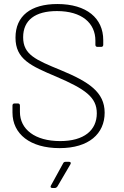

<svg xmlns="http://www.w3.org/2000/svg" viewBox="-20 -728 617 954"><path d="M276 8C422 8 500 -64 500 -168C500 -271 420 -322 283 -379C156 -431 95 -457 95 -543C95 -628 155 -673 263 -673C387 -673 454 -613 454 -526V-505C454 -499 458 -495 464 -495H483C489 -495 493 -499 493 -505V-529C493 -637 411 -708 265 -708C133 -708 57 -649 57 -541C57 -434 132 -401 260 -347C404 -285 461 -245 461 -165C461 -81 398 -27 279 -27C153 -27 79 -86 79 -172V-204C79 -210 75 -214 69 -214H52C46 -214 42 -210 42 -204V-169C42 -62 130 8 276 8ZM240 206H253C258 206 262 203 265 199L330 88C334 81 331 76 323 76H306C301 76 296 78 294 83L233 194C229 201 232 206 240 206Z"/></svg>

Font: Barlow ExtraLight
Style: Regular
Weight: 275
Designer: Jeremy Tribby
Foundry: Tribby Type
Version: Version 1.422;hotconv 1.0.109;makeotfexe 2.5.65596